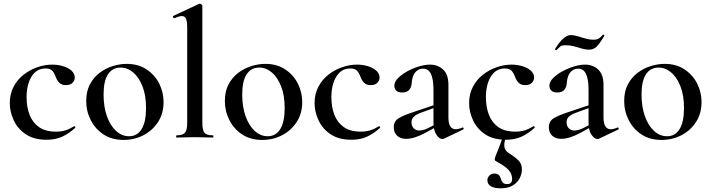

<svg xmlns="http://www.w3.org/2000/svg" viewBox="-20 -745 3854 1040"><path d="M233 12Q164 12 120 -17.5Q76 -47 54.5 -93Q33 -139 33 -186Q33 -236 53.5 -275Q74 -314 108 -340.5Q142 -367 182.5 -381Q223 -395 263 -395Q292 -395 320 -387Q348 -379 366.5 -363Q385 -347 385 -325Q385 -309 373 -296.5Q361 -284 337 -284Q315 -284 302.5 -295.5Q290 -307 282 -328Q274 -350 263 -362Q252 -374 226 -374Q178 -374 151 -330.5Q124 -287 124 -218Q124 -167 139.5 -125Q155 -83 190 -57.5Q225 -32 283 -32Q312 -32 334.5 -39Q357 -46 381 -61Q383 -63 386.5 -59Q390 -55 388 -53Q353 -21 316.5 -4.5Q280 12 233 12Z M649 13Q587 13 542 -16Q497 -45 472 -93.5Q447 -142 447 -198Q447 -250 467 -288Q487 -326 519.5 -350.5Q552 -375 590.5 -387Q629 -399 666 -399Q729 -399 774 -369Q819 -339 842.5 -292Q866 -245 866 -192Q866 -130 836 -84Q806 -38 757 -12.5Q708 13 649 13ZM679 -7Q723 -7 747 -45.5Q771 -84 771 -160Q771 -229 751.5 -278Q732 -327 701 -353Q670 -379 633 -379Q589 -379 565 -342.5Q541 -306 541 -233Q541 -167 559 -116Q577 -65 608.5 -36Q640 -7 679 -7Z M937 0Q934 0 934 -6Q934 -12 937 -12Q970 -12 982 -26Q994 -40 994 -81V-592Q994 -627 988 -642.5Q982 -658 965 -658Q951 -658 924 -646Q921 -645 918 -651Q915 -657 917 -658L1058 -724Q1060 -725 1062 -725Q1066 -725 1071 -721Q1076 -717 1076 -714V-81Q1076 -40 1087.5 -26Q1099 -12 1133 -12Q1136 -12 1136 -6Q1136 0 1133 0Q1114 0 1088.5 -1Q1063 -2 1035 -2Q1007 -2 981.5 -1Q956 0 937 0Z M1400 13Q1338 13 1293 -16Q1248 -45 1223 -93.5Q1198 -142 1198 -198Q1198 -250 1218 -288Q1238 -326 1270.5 -350.5Q1303 -375 1341.5 -387Q1380 -399 1417 -399Q1480 -399 1525 -369Q1570 -339 1593.5 -292Q1617 -245 1617 -192Q1617 -130 1587 -84Q1557 -38 1508 -12.5Q1459 13 1400 13ZM1430 -7Q1474 -7 1498 -45.5Q1522 -84 1522 -160Q1522 -229 1502.5 -278Q1483 -327 1452 -353Q1421 -379 1384 -379Q1340 -379 1316 -342.5Q1292 -306 1292 -233Q1292 -167 1310 -116Q1328 -65 1359.5 -36Q1391 -7 1430 -7Z M1884 12Q1815 12 1771 -17.5Q1727 -47 1705.5 -93Q1684 -139 1684 -186Q1684 -236 1704.5 -275Q1725 -314 1759 -340.5Q1793 -367 1833.5 -381Q1874 -395 1914 -395Q1943 -395 1971 -387Q1999 -379 2017.5 -363Q2036 -347 2036 -325Q2036 -309 2024 -296.5Q2012 -284 1988 -284Q1966 -284 1953.5 -295.5Q1941 -307 1933 -328Q1925 -350 1914 -362Q1903 -374 1877 -374Q1829 -374 1802 -330.5Q1775 -287 1775 -218Q1775 -167 1790.5 -125Q1806 -83 1841 -57.5Q1876 -32 1934 -32Q1963 -32 1985.5 -39Q2008 -46 2032 -61Q2034 -63 2037.5 -59Q2041 -55 2039 -53Q2004 -21 1967.5 -4.5Q1931 12 1884 12Z M2385 6Q2381 8 2376 8Q2360 8 2344 -15Q2328 -38 2328 -82V-255Q2328 -297 2321.5 -323Q2315 -349 2303 -361Q2291 -373 2272 -373Q2254 -373 2240.5 -363.5Q2227 -354 2219.5 -337Q2212 -320 2210 -294Q2208 -270 2195.5 -257Q2183 -244 2159 -244Q2137 -244 2126.5 -254Q2116 -264 2116 -281Q2116 -302 2136 -322Q2156 -342 2186 -358.5Q2216 -375 2249 -385Q2282 -395 2309 -395Q2351 -395 2380 -368.5Q2409 -342 2409 -285V-108Q2409 -77 2419 -61Q2429 -45 2448 -45Q2464 -45 2484 -54Q2489 -56 2491 -50.5Q2493 -45 2488 -43ZM2180 7Q2149 7 2131 -10Q2113 -27 2113 -55Q2113 -88 2138.5 -104Q2164 -120 2219 -138L2338 -178L2341 -164L2256 -133Q2231 -123 2220 -111.5Q2209 -100 2209 -83Q2209 -62 2221 -50Q2233 -38 2251 -38Q2260 -38 2272.5 -41Q2285 -44 2299 -51L2364 -85L2366 -70L2279 -23Q2253 -9 2227.5 -1Q2202 7 2180 7Z M2721 12Q2652 12 2608 -17.5Q2564 -47 2542.5 -93Q2521 -139 2521 -186Q2521 -236 2541.5 -275Q2562 -314 2596 -340.5Q2630 -367 2670.5 -381Q2711 -395 2751 -395Q2780 -395 2808 -387Q2836 -379 2854.5 -363Q2873 -347 2873 -325Q2873 -309 2861 -296.5Q2849 -284 2825 -284Q2803 -284 2790.5 -295.5Q2778 -307 2770 -328Q2762 -350 2751 -362Q2740 -374 2714 -374Q2666 -374 2639 -330.5Q2612 -287 2612 -218Q2612 -167 2627.5 -125Q2643 -83 2678 -57.5Q2713 -32 2771 -32Q2800 -32 2822.5 -39Q2845 -46 2869 -61Q2871 -63 2874.5 -59Q2878 -55 2876 -53Q2841 -21 2804.5 -4.5Q2768 12 2721 12ZM2718 2Q2711 28 2711.5 44Q2712 60 2721.5 71.5Q2731 83 2752 95Q2773 108 2790 125.5Q2807 143 2807 173Q2807 196 2795.5 219.5Q2784 243 2758.5 259Q2733 275 2691 275Q2658 275 2639 264Q2620 253 2620 230Q2620 217 2631 206Q2642 195 2656 195Q2675 195 2682.5 203.5Q2690 212 2693 223.5Q2696 235 2703 243.5Q2710 252 2728 252Q2754 252 2754 224Q2754 198 2736 177Q2718 156 2670 130Q2661 126 2660 120.5Q2659 115 2664 101Q2673 79 2678 66.5Q2683 54 2688 40.5Q2693 27 2702 1Z M3225 6Q3221 8 3216 8Q3200 8 3184 -15Q3168 -38 3168 -82V-255Q3168 -297 3161.5 -323Q3155 -349 3143 -361Q3131 -373 3112 -373Q3094 -373 3080.5 -363.5Q3067 -354 3059.5 -337Q3052 -320 3050 -294Q3048 -270 3035.5 -257Q3023 -244 2999 -244Q2977 -244 2966.5 -254Q2956 -264 2956 -281Q2956 -302 2976 -322Q2996 -342 3026 -358.5Q3056 -375 3089 -385Q3122 -395 3149 -395Q3191 -395 3220 -368.5Q3249 -342 3249 -285V-108Q3249 -77 3259 -61Q3269 -45 3288 -45Q3304 -45 3324 -54Q3329 -56 3331 -50.5Q3333 -45 3328 -43ZM3020 7Q2989 7 2971 -10Q2953 -27 2953 -55Q2953 -88 2978.5 -104Q3004 -120 3059 -138L3178 -178L3181 -164L3096 -133Q3071 -123 3060 -111.5Q3049 -100 3049 -83Q3049 -62 3061 -50Q3073 -38 3091 -38Q3100 -38 3112.5 -41Q3125 -44 3139 -51L3204 -85L3206 -70L3119 -23Q3093 -9 3067.5 -1Q3042 7 3020 7ZM3196 -530Q3213 -530 3223.5 -536.5Q3234 -543 3246 -557Q3248 -559 3251.5 -556Q3255 -553 3253 -550Q3226 -505 3209.5 -490.5Q3193 -476 3171 -476Q3152 -476 3131.5 -482Q3111 -488 3089.5 -494Q3068 -500 3044 -500Q3023 -500 3014 -492.5Q3005 -485 2994 -473Q2992 -472 2988.5 -475Q2985 -478 2987 -480Q2995 -494 3008 -511.5Q3021 -529 3038 -542Q3055 -555 3073 -555Q3088 -555 3108 -549Q3128 -543 3150.5 -536.5Q3173 -530 3196 -530Z M3563 13Q3501 13 3456 -16Q3411 -45 3386 -93.5Q3361 -142 3361 -198Q3361 -250 3381 -288Q3401 -326 3433.5 -350.5Q3466 -375 3504.5 -387Q3543 -399 3580 -399Q3643 -399 3688 -369Q3733 -339 3756.5 -292Q3780 -245 3780 -192Q3780 -130 3750 -84Q3720 -38 3671 -12.5Q3622 13 3563 13ZM3593 -7Q3637 -7 3661 -45.5Q3685 -84 3685 -160Q3685 -229 3665.5 -278Q3646 -327 3615 -353Q3584 -379 3547 -379Q3503 -379 3479 -342.5Q3455 -306 3455 -233Q3455 -167 3473 -116Q3491 -65 3522.5 -36Q3554 -7 3593 -7Z"/></svg>

Font: Cormorant Light SemiBold
Style: Regular
Weight: 600
Version: Version 4.000